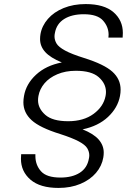

<svg xmlns="http://www.w3.org/2000/svg" viewBox="-20 -742 624 944"><path d="M386 -106Q441 -84 465.5 -55.5Q490 -27 490 8Q490 20 488 32Q481 74 452 108Q423 142 375.5 162Q328 182 268 182Q177 182 130 141.5Q83 101 83 39Q83 28 84 16H154Q154 21 154 25Q154 69 181.5 100Q209 131 277 131Q335 131 372 107.5Q409 84 417 38Q419 30 419 22Q419 4 409 -13Q399 -30 367 -47Q335 -64 276 -83Q176 -114 135.5 -151Q95 -188 95 -239Q95 -254 98 -270Q108 -329 157 -374.5Q206 -420 284 -435Q228 -458 202.5 -486Q177 -514 177 -550Q177 -562 179 -574Q186 -615 215.5 -649Q245 -683 293 -702.5Q341 -722 401 -722Q492 -722 538 -682Q584 -642 584 -580Q584 -569 583 -557H513Q514 -564 514 -571Q514 -610 486.5 -641Q459 -672 392 -672Q333 -672 295.5 -648.5Q258 -625 250 -580Q248 -571 248 -563Q248 -545 258 -528Q268 -511 300 -493.5Q332 -476 393 -457Q492 -426 532.5 -389.5Q573 -353 573 -301Q573 -286 570 -270Q559 -212 511 -167Q463 -122 386 -106ZM169 -270Q167 -259 167 -249Q167 -209 202.5 -177.5Q238 -146 315 -146Q391 -146 440 -182Q489 -218 499 -270Q501 -280 501 -290Q501 -331 465.5 -362.5Q430 -394 353 -394Q302 -394 262 -377Q222 -360 198.5 -332Q175 -304 169 -270Z"/></svg>

Font: Fz Poppins Light
Style: Italic
Weight: 300
Italic angle: -10°
Designer: Ninad Kale (Devanagari), Jonny Pinhorn (Latin)
Foundry: Indian Type Foundry
Version: Vit hóa bi Vntype.Com & FontZin.Com